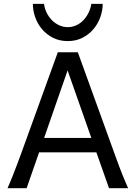

<svg xmlns="http://www.w3.org/2000/svg" viewBox="-20 -987 721 1007"><path d="M334.5 -617.7 211.4 -263.7H459ZM19.5 0Q25.9 -14.6 32.7 -30.8Q39.6 -46.9 47.6 -67.1Q55.7 -87.4 65.4 -113.3Q75.2 -139.2 87.9 -173.3L283.2 -712.9H388.2L583.5 -173.3Q595.7 -139.2 605.5 -113.3Q615.2 -87.4 623.5 -67.1Q631.8 -46.9 638.7 -30.8Q645.5 -14.6 651.9 0H551.8L485.4 -188H185.1L119.6 0ZM518.6 -966.8Q518.6 -931.2 505.9 -896.2Q493.2 -861.3 469.5 -833.5Q445.8 -805.7 411.9 -788.6Q377.9 -771.5 335.4 -771.5Q292.5 -771.5 258.5 -788.6Q224.6 -805.7 200.9 -833.5Q177.2 -861.3 164.8 -896.2Q152.3 -931.2 152.3 -966.8H210.9Q213.9 -941.9 224.9 -919.9Q235.8 -897.9 252.4 -881.1Q269 -864.3 290.3 -854.5Q311.5 -844.7 335.4 -844.7Q359.4 -844.7 380.4 -854.5Q401.4 -864.3 417.5 -881.1Q433.6 -897.9 444.3 -919.9Q455.1 -941.9 459 -966.8Z"/></svg>

Font: Andika FrenchTight
Style: Regular
Weight: 400
Designer: Victor Gaultney, Annie Olsen, Julie Remington, Don Collingsworth, Eric Hays, Becca Hirsbrunner
Foundry: SIL International
Version: Version 5.000 ; Dig1 Dig4Opn Dig7 LnSpcTght